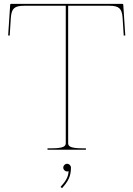

<svg xmlns="http://www.w3.org/2000/svg" viewBox="-20 -780 695 1000"><path d="M309.5 93C309.5 104 319 113 329.5 113C332 113 334.5 112.5 336.5 111.5H337C337 138.5 323 163.5 295.5 193.5L303 200C335.5 164.5 349.5 137.5 349.5 93C349.5 82 340 73 329.5 73C318.5 73 309.5 82.5 309.5 93ZM38 -760C36.5 -760 33 -759 33 -755.5L22.5 -595.5L30.5 -594.5L36.5 -687.5C40 -735 54.5 -750 105 -750H322.5V-35C322.5 -20.5 316 -7.5 247.5 -7.5H227.5V0H427.5V-7.5H410C341.5 -7.5 335 -20.5 335 -35V-750H550C600.5 -750 615 -735 618.5 -687.5L624.5 -594.5L632.5 -595.5L622 -755.5C622 -759 618.5 -760 617 -760Z"/></svg>

Font: Znikomit
Style: Regular
Weight: 100
Designer: gluk
Foundry: gluk
Version: Version 0.55